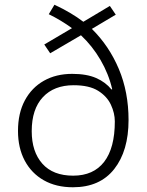

<svg xmlns="http://www.w3.org/2000/svg" viewBox="-20 -781 620 811"><path d="M210 -761Q281 -728 332 -689L444 -756L469 -719L368 -659Q441 -587 482 -489.5Q523 -392 523 -274Q523 -144 462.5 -67Q402 10 288 10Q217 10 165 -19.5Q113 -49 84.5 -102.5Q56 -156 56 -228Q56 -303 85 -357Q114 -411 165.5 -440Q217 -469 285 -469Q346 -469 386 -451.5Q426 -434 451 -403L454 -404Q439 -469 404.5 -528Q370 -587 322 -632L192 -556L167 -593L284 -662Q239 -695 186 -721ZM291 -421Q208 -421 161 -370.5Q114 -320 114 -227Q114 -140 159 -89.5Q204 -39 289 -39Q375 -39 420 -97.5Q465 -156 465 -268Q465 -303 448.5 -338.5Q432 -374 394.5 -397.5Q357 -421 291 -421Z"/></svg>

Font: Noto Sans Gurmukhi UI Light
Style: Regular
Weight: 300
Designer: Jelle Bosma - Monotype Design Team
Foundry: Monotype Imaging Inc.
Version: Version 2.004; ttfautohint (v1.8.4.7-5d5b)